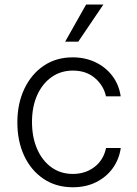

<svg xmlns="http://www.w3.org/2000/svg" viewBox="-20 -802 596 834"><path d="M296.5 11.4Q223.4 11.4 169 -25.2Q114.7 -61.8 85 -125.4Q55.4 -188.9 55.4 -270.2Q55.4 -352.3 85.8 -416.2Q116.1 -480.1 170.1 -516.5Q224.1 -552.9 295.5 -552.9Q350.1 -552.9 394.7 -531.6Q439.3 -510.3 468 -472.3Q496.8 -434.3 504.3 -383.5H440.3Q430.4 -430 392.6 -462.7Q354.8 -495.4 296.5 -495.4Q244.3 -495.4 204.2 -467.2Q164.1 -438.9 141.5 -388.7Q119 -338.4 119 -272.4Q119 -206 141.2 -155Q163.4 -104 203.3 -75.3Q243.3 -46.5 296.5 -46.5Q350.9 -46.5 390.3 -76.7Q429.7 -106.9 440.7 -159.1H504.6Q497.5 -109.7 469.6 -71.2Q441.8 -32.7 397.5 -10.7Q353.3 11.4 296.5 11.4ZM263.1 -621.1 354 -782.3H429L320 -621.1Z"/></svg>

Font: Inter Zeller Light
Style: Regular
Weight: 300
Designer: Rasmus Andersson; Joe Bland
Foundry: zeller
Version: Version 3.015;git-dec3a8cb1